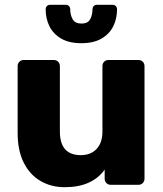

<svg xmlns="http://www.w3.org/2000/svg" viewBox="-20 -770 681 800"><path d="M249.8 10Q193 10 148.5 -16.1Q104 -42.1 78.8 -92.5Q53.5 -142.9 53.5 -215.9V-494.9Q53.5 -505.5 60.8 -512.8Q68 -520 78.6 -520H204.4Q215 -520 222.2 -512.8Q229.5 -505.5 229.5 -494.9V-222.1Q229.5 -123.6 316.6 -123.6Q358.2 -123.6 382.5 -149.4Q406.8 -175.2 406.8 -222.1V-494.9Q406.8 -505.5 414 -512.8Q421.3 -520 431.9 -520H557Q567.6 -520 574.9 -512.8Q582.1 -505.5 582.1 -494.9V-25.1Q582.1 -14.5 574.9 -7.2Q567.6 0 557 0H441.3Q430.6 0 423.4 -7.2Q416.1 -14.5 416.1 -25.1V-63.4Q390.4 -27.1 348.8 -8.6Q307.3 10 249.8 10ZM319 -590Q268.1 -590 235.1 -609.2Q202 -628.4 186.1 -660.4Q170.3 -692.4 170.3 -731Q170.3 -739 175.3 -744.5Q180.3 -750 189.3 -750H253.6Q262.6 -750 267.6 -744.5Q272.6 -739 272.6 -731Q272.6 -708.2 282.6 -690.1Q292.5 -671.9 319.1 -671.9Q346.5 -671.9 355.9 -690.1Q365.4 -708.2 365.4 -731.3Q365.4 -739 370.4 -744.5Q375.4 -750 384.4 -750H448.7Q457.7 -750 462.7 -744.5Q467.7 -739 467.7 -731Q467.7 -692.4 451.9 -660.4Q436 -628.4 402.9 -609.2Q369.9 -590 319 -590Z"/></svg>

Font: Rubik Light
Style: Regular
Weight: 300
Designer: Hubert and Fischer
Foundry: Hubert and Fischer
Version: Version 2.300;gftools[0.9.30]